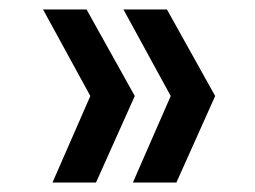

<svg xmlns="http://www.w3.org/2000/svg" viewBox="-20 -457 540 406"><path d="M353 -71 435 -254 333 -437H241L341 -254L261 -71ZM183 -71 265 -254 163 -437H71L171 -254L91 -71Z"/></svg>

Font: LXGW Marker Gothic
Style: Regular
Weight: 400
Version: Version 1.001